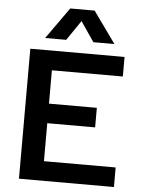

<svg xmlns="http://www.w3.org/2000/svg" viewBox="-61 -979 772 1027"><g transform="rotate(5 325.0 -465.5)"><path d="M80 0V-698H586V-593H205V-414H462V-309H205V-105H590V0ZM154 -762 274 -931H405L526 -762H413L340 -869L267 -762Z"/></g></svg>

Font: Azeret Mono Thin Medium
Style: Regular
Weight: 500
Version: Version 1.002